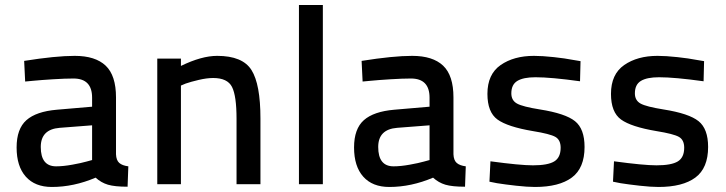

<svg xmlns="http://www.w3.org/2000/svg" viewBox="-20 -732 2887 763"><path d="M441 -345V-119Q442 -95 454 -84.5Q466 -74 490 -71L487 10Q436 10 409 2Q382 -6 360 -26Q273 11 186 11Q119 11 82.5 -30Q46 -71 46 -146Q46 -220 85 -254.5Q124 -289 206 -296L346 -308V-344Q346 -420 272 -420Q239 -420 191 -417Q143 -414 112 -411L80 -408L76 -490Q201 -510 277 -510Q359 -510 400 -471Q441 -432 441 -345ZM346 -234 217 -224Q142 -218 142 -148Q142 -71 203 -71Q231 -71 267 -77.5Q303 -84 324 -90L346 -96Z M699 0H605V-499H699V-470Q781 -510 843 -510Q944 -510 979.5 -453.5Q1015 -397 1015 -261V0H920V-260Q920 -351 902 -386.5Q884 -422 827 -422Q802 -422 770 -414.5Q738 -407 718 -400L699 -392Z M1168 0V-712H1263V0Z M1782 -345V-119Q1783 -95 1795 -84.5Q1807 -74 1831 -71L1828 10Q1777 10 1750 2Q1723 -6 1701 -26Q1614 11 1527 11Q1460 11 1423.5 -30Q1387 -71 1387 -146Q1387 -220 1426 -254.5Q1465 -289 1547 -296L1687 -308V-344Q1687 -420 1613 -420Q1580 -420 1532 -417Q1484 -414 1453 -411L1421 -408L1417 -490Q1542 -510 1618 -510Q1700 -510 1741 -471Q1782 -432 1782 -345ZM1687 -234 1558 -224Q1483 -218 1483 -148Q1483 -71 1544 -71Q1572 -71 1608 -77.5Q1644 -84 1665 -90L1687 -96Z M2287 -489 2285 -409Q2170 -425 2108 -425Q2060 -425 2036 -410.5Q2012 -396 2012 -361Q2012 -333 2034.5 -320.5Q2057 -308 2126 -297Q2227 -281 2265 -250.5Q2303 -220 2303 -148Q2303 -64 2252.5 -26.5Q2202 11 2106 11Q2076 11 2031 6Q1986 1 1955 -4L1925 -10L1929 -91Q2047 -75 2098 -75Q2157 -75 2182.5 -90.5Q2208 -106 2208 -145Q2208 -176 2187 -188Q2166 -200 2098 -211Q1997 -228 1957 -257Q1917 -286 1917 -359Q1917 -437 1969.5 -473.5Q2022 -510 2102 -510Q2135 -510 2181 -505Q2227 -500 2257 -494Z M2778 -489 2776 -409Q2661 -425 2599 -425Q2551 -425 2527 -410.5Q2503 -396 2503 -361Q2503 -333 2525.5 -320.5Q2548 -308 2617 -297Q2718 -281 2756 -250.5Q2794 -220 2794 -148Q2794 -64 2743.5 -26.5Q2693 11 2597 11Q2567 11 2522 6Q2477 1 2446 -4L2416 -10L2420 -91Q2538 -75 2589 -75Q2648 -75 2673.5 -90.5Q2699 -106 2699 -145Q2699 -176 2678 -188Q2657 -200 2589 -211Q2488 -228 2448 -257Q2408 -286 2408 -359Q2408 -437 2460.5 -473.5Q2513 -510 2593 -510Q2626 -510 2672 -505Q2718 -500 2748 -494Z"/></svg>

Font: TitilliumText22L Lt
Style: Medium
Weight: 500
Designer: Campivisivi
Foundry: Campivisivi
Version: 1.000